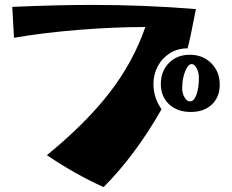

<svg xmlns="http://www.w3.org/2000/svg" viewBox="-20 -721 945 782"><path d="M171 -89Q330 -219 426.5 -344Q523 -469 572 -611Q442 -611 296 -599Q150 -587 37 -567L30 -693Q212 -701 356 -701Q569 -701 778 -684Q753 -555 744 -524Q703 -524 671.5 -504Q640 -484 622.5 -451Q605 -418 605 -379Q605 -323 638 -276Q530 -87 402 41Q288 -10 171 -89ZM635 -379Q635 -431 668 -464.5Q701 -498 753 -498Q806 -498 840.5 -463.5Q875 -429 875 -376Q875 -326 843 -295.5Q811 -265 757 -265Q702 -265 668.5 -296.5Q635 -328 635 -379ZM790 -403Q790 -426 781 -443Q772 -460 761 -460Q746 -460 734 -430Q722 -400 722 -362Q722 -341 731.5 -324.5Q741 -308 754 -308Q770 -308 780 -335Q790 -362 790 -403Z"/></svg>

Font: Otomanopee One
Style: Regular
Weight: 400
Designer: Das Ende der Wildnis
Foundry: Gutenberg Labo
Version: Version 3.005